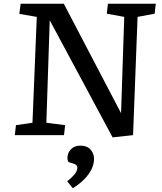

<svg xmlns="http://www.w3.org/2000/svg" viewBox="-20 -720 865 1023"><path d="M625 -117 642 -630 549 -647 555 -700H810L804 -647L713 -630L689 0L580 12L245 -612L227 -66L327 -53L321 0H59L65 -53L153 -66L176 -630L83 -646L90 -700H320ZM368 283 338 246Q359 230 375.5 211Q392 192 392 173Q392 159 375 153L344 143Q336 125 341.5 104.5Q347 84 364 70Q381 56 408 56Q444 56 462.5 77Q481 98 481 126Q481 167 452 208Q423 249 368 283Z"/></svg>

Font: Literata 7pt Medium
Style: Italic
Weight: 500
Italic angle: -2°
Designer: Latin by Veronika Burian and Jose Scaglione. Greek by Irene Vlachou. Cyrillic by Vera Evstafieva
Foundry: TypeTogether
Version: Version 3.002